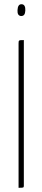

<svg xmlns="http://www.w3.org/2000/svg" viewBox="-20 -890 201 910"><path d="M63 -842C62 -825 67 -815 80 -814C94 -814 99 -823 100 -840C101 -859 95 -870 82 -870C70 -870 64 -861 63 -842ZM68 0C91 0 93 0 93 -10V-700C69 -700 68 -700 68 -684Z"/></svg>

Font: Yanone Kaffeesatz Extra Light
Style: Regular
Weight: 200
Designer: Yanone (Cyrillic: Daniel Pouzeot & Huerta Tipografica)
Foundry: Yanone
Version: Version 1.100;PS 001.100;hotconv 1.0.70;makeotf.lib2.5.58329